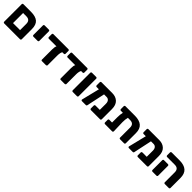

<svg xmlns="http://www.w3.org/2000/svg" viewBox="510 -2302 4033 4033"><g transform="rotate(45 2526.5 -285.5)"><path d="M59 -25V-546Q59 -557 66.5 -564Q74 -571 84 -571H311Q448 -571 514.5 -513.5Q581 -456 581 -326V-26Q581 -15 573.5 -7.5Q566 0 555 0H84Q74 0 66.5 -7.5Q59 -15 59 -25ZM420 -136V-321Q420 -435 307 -435H211V-136Z M690 -262V-546Q690 -557 697.5 -564Q705 -571 715 -571H840Q851 -571 858.5 -564Q866 -557 866 -546V-262Q866 -251 858.5 -244Q851 -237 840 -237H715Q705 -237 697.5 -244.5Q690 -252 690 -262Z M1447 -546V-460Q1447 -450 1440 -442.5Q1433 -435 1422 -435H1376Q1364 -416 1357.5 -384Q1351 -352 1351 -313V-22Q1351 -13 1341.5 -6.5Q1332 0 1322 0H1205Q1195 0 1189 -6Q1183 -12 1183 -22V-324Q1183 -405 1203 -435H975Q965 -435 957.5 -442.5Q950 -450 950 -460V-546Q950 -557 957.5 -564Q965 -571 975 -571H1422Q1433 -571 1440 -564Q1447 -557 1447 -546Z M2005 -546V-460Q2005 -450 1998 -442.5Q1991 -435 1980 -435H1934Q1922 -416 1915.5 -384Q1909 -352 1909 -313V-22Q1909 -13 1899.5 -6.5Q1890 0 1880 0H1763Q1753 0 1747 -6Q1741 -12 1741 -22V-324Q1741 -405 1761 -435H1533Q1523 -435 1515.5 -442.5Q1508 -450 1508 -460V-546Q1508 -557 1515.5 -564Q1523 -571 1533 -571H1980Q1991 -571 1998 -564Q2005 -557 2005 -546Z M2096 -25V-546Q2096 -557 2103.5 -564Q2111 -571 2121 -571H2246Q2257 -571 2264.5 -564Q2272 -557 2272 -546V-25Q2272 -14 2264.5 -7Q2257 0 2246 0H2121Q2111 0 2103.5 -7.5Q2096 -15 2096 -25Z M2958 -327V-25Q2958 -15 2951 -7.5Q2944 0 2933 0H2661Q2650 0 2642.5 -7Q2635 -14 2635 -25V-111Q2635 -122 2642.5 -129Q2650 -136 2661 -136H2789V-319Q2789 -371 2764 -400Q2739 -429 2699 -429H2622L2536 -26Q2536 -15 2528.5 -7.5Q2521 0 2510 0H2395Q2384 0 2376.5 -7.5Q2369 -15 2371 -26L2470 -428H2403Q2392 -428 2385 -435.5Q2378 -443 2378 -454V-546Q2378 -557 2385.5 -564Q2393 -571 2403 -571H2725Q2830 -571 2894 -510Q2958 -449 2958 -327Z M3671 -326V-25Q3671 -15 3664 -7.5Q3657 0 3646 0H3527Q3516 0 3509 -7Q3502 -14 3502 -25V-321Q3502 -435 3389 -435H3324Q3315 -401 3311.5 -367Q3308 -333 3308 -288L3316 -25Q3316 -15 3309 -7.5Q3302 0 3291 0L3078 -1Q3068 -1 3060.5 -8.5Q3053 -16 3053 -26V-105Q3053 -116 3060.5 -123Q3068 -130 3078 -130H3159V-287Q3159 -371 3175 -435H3115Q3105 -435 3097.5 -442.5Q3090 -450 3090 -460V-546Q3090 -557 3097.5 -564Q3105 -571 3115 -571H3395Q3532 -571 3601.5 -511.5Q3671 -452 3671 -326Z M4352 -327V-25Q4352 -15 4345 -7.5Q4338 0 4327 0H4055Q4044 0 4036.5 -7Q4029 -14 4029 -25V-111Q4029 -122 4036.5 -129Q4044 -136 4055 -136H4183V-319Q4183 -371 4158 -400Q4133 -429 4093 -429H4016L3930 -26Q3930 -15 3922.5 -7.5Q3915 0 3904 0H3789Q3778 0 3770.5 -7.5Q3763 -15 3765 -26L3864 -428H3797Q3786 -428 3779 -435.5Q3772 -443 3772 -454V-546Q3772 -557 3779.5 -564Q3787 -571 3797 -571H4119Q4224 -571 4288 -510Q4352 -449 4352 -327Z M4830 -25V-321Q4830 -435 4717 -435H4489Q4479 -435 4471.5 -442.5Q4464 -450 4464 -460V-546Q4464 -557 4471.5 -564Q4479 -571 4489 -571H4722Q4860 -571 4929.5 -510Q4999 -449 4999 -320V-25Q4999 -15 4992 -7.5Q4985 0 4974 0H4856Q4845 0 4837.5 -7Q4830 -14 4830 -25ZM4464 -25V-317Q4464 -328 4471.5 -335Q4479 -342 4489 -342H4608Q4619 -342 4626 -335Q4633 -328 4633 -317V-25Q4633 -15 4626 -7.5Q4619 0 4608 0H4489Q4479 0 4471.5 -7.5Q4464 -15 4464 -25Z"/></g></svg>

Font: Hezaedrus
Style: Bold
Weight: 700
Designer: Hubert & Fischer
Foundry: Hubert & Fischer
Version: Version 1.10;September 3, 2019;FontCreator 11.5.0.2425 64-bi